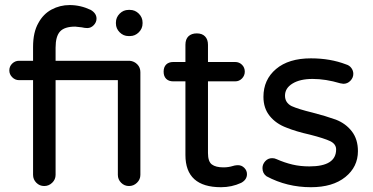

<svg xmlns="http://www.w3.org/2000/svg" viewBox="-20 -744 1504 774"><path d="M113.3 -39.1V-420.9H56.6Q41 -420.9 29.3 -432.6Q17.6 -444.3 17.6 -460Q17.6 -476.6 29.3 -487.8Q41 -499 56.6 -499H113.3V-554.7Q113.3 -614.3 134.8 -651.4Q154.3 -687.5 188 -705.6Q221.7 -723.6 260.7 -723.6Q304.7 -723.6 345.7 -704.1Q369.1 -690.4 369.1 -668.9Q369.1 -654.3 357.9 -642.6Q346.7 -630.9 332 -630.9Q321.3 -630.9 309.6 -633.8L283.2 -636.7Q240.2 -636.7 222.2 -617.2Q204.1 -597.7 204.1 -551.8V-499H502.9Q521.5 -497.1 533.7 -484.4Q545.9 -471.7 545.9 -453.1V-39.1Q545.9 -20.5 532.2 -7.3Q518.6 5.9 500 5.9Q481.4 5.9 468.3 -7.3Q455.1 -20.5 455.1 -39.1V-420.9H204.1V-39.1Q204.1 -20.5 190.4 -7.3Q176.8 5.9 158.2 5.9Q139.6 5.9 126.5 -7.3Q113.3 -20.5 113.3 -39.1ZM447.3 -649.4V-653.3Q447.3 -673.8 462.4 -689Q477.5 -704.1 498 -704.1H503.9Q524.4 -704.1 539.6 -689Q554.7 -673.8 554.7 -653.3V-649.4Q554.7 -628.9 539.6 -613.8Q524.4 -598.6 503.9 -598.6H498Q477.5 -598.6 462.4 -613.8Q447.3 -628.9 447.3 -649.4Z M975.6 -42Q975.6 -19.5 952.1 -6.8Q914.1 10.7 871.1 10.7Q727.5 10.7 727.5 -119.1V-416H678.7Q660.2 -416 649.9 -426.3Q639.6 -436.5 639.6 -455.1Q639.6 -473.6 649.9 -483.9Q660.2 -494.1 678.7 -494.1H727.5V-563.5Q727.5 -585.9 739.7 -597.7Q752 -609.4 773.4 -609.4Q794.9 -609.4 806.6 -597.2Q818.4 -585 818.4 -563.5V-494.1H927.7Q944.3 -494.1 955.6 -482.9Q966.8 -471.7 966.8 -455.1Q966.8 -439.5 955.6 -427.7Q944.3 -416 927.7 -416H818.4V-127Q818.4 -92.8 834 -81.1Q849.6 -69.3 880.9 -69.3Q901.4 -69.3 919.9 -75.2Q921.9 -75.2 922.9 -76.2Q932.6 -78.1 939.5 -78.1Q954.1 -78.1 964.8 -67.4Q975.6 -56.6 975.6 -42Z M1054.7 -33.2Q1038.1 -44.9 1038.1 -66.4Q1038.1 -82 1049.3 -94.2Q1060.5 -106.4 1077.1 -106.4Q1086.9 -106.4 1094.7 -102.5Q1127.9 -87.9 1159.2 -80.6Q1190.4 -73.2 1227.5 -73.2Q1335 -73.2 1335 -141.6Q1335 -163.1 1311.5 -174.8Q1287.1 -186.5 1229.5 -201.2Q1172.9 -213.9 1134.8 -229.5Q1092.8 -245.1 1067.4 -276.4Q1042 -307.6 1042 -353.5Q1042 -422.9 1092.8 -465.8Q1143.6 -508.8 1233.4 -508.8Q1311.5 -508.8 1375 -484.4Q1388.7 -480.5 1396.5 -469.7Q1404.3 -459 1404.3 -446.3Q1404.3 -430.7 1392.6 -418.5Q1380.9 -406.2 1364.3 -406.2L1351.6 -408.2Q1293 -425.8 1240.2 -425.8Q1189.5 -425.8 1159.2 -407.2Q1128.9 -388.7 1128.9 -358.4Q1128.9 -330.1 1155.3 -316.4Q1183.6 -303.7 1240.2 -290Q1293 -276.4 1334 -261.7Q1374 -246.1 1398.4 -214.4Q1422.9 -182.6 1422.9 -134.8Q1422.9 -71.3 1372.1 -30.3Q1321.3 10.7 1233.4 10.7Q1136.7 10.7 1054.7 -33.2Z"/></svg>

Font: KTXP_ComRound
Style: Medium
Weight: 500
Version: Version 1.01;May 16, 2022;FontCreator 13.0.0.2683 64-bit